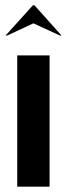

<svg xmlns="http://www.w3.org/2000/svg" viewBox="-20 -704 252 724"><path d="M167 -495V0H45V-495ZM104 -684H110L212 -570H206L106 -616L7 -570H1Z"/></svg>

Font: Moniqa Black Display
Style: Regular
Weight: 900
Designer: Rajesh Rajput
Foundry: Rajesh Rajput
Version: Version 1.000